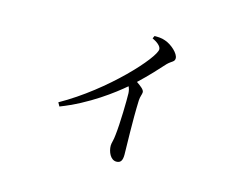

<svg xmlns="http://www.w3.org/2000/svg" viewBox="-88 -705 1175 907"><g transform="rotate(15 500.0 -252.0)"><path d="M558 -549C580 -539 602 -523 602 -507C602 -466 418 -261 206 -142L216 -124C349 -175 458 -259 507 -301C512 -291 514 -282 515 -269C516 -235 514 -121 507 -63C505 -37 498 -22 498 -9C498 21 514 58 543 58C563 58 572 46 572 16C572 -27 567 -140 571 -249C572 -269 579 -280 579 -291C579 -303 562 -316 540 -331C588 -376 625 -417 653 -448C674 -469 688 -468 688 -486C688 -509 650 -544 617 -555C598 -562 581 -562 564 -562Z"/></g></svg>

Font: Noto Serif CJK JP
Style: Regular
Weight: 400
Designer: Ryoko NISHIZUKA 西塚涼子 (kana & ideographs); Frank Grießhammer (Latin, Greek & Cyrillic); Wenlong ZHANG 张文龙 (bopomofo); San
Foundry: Adobe Systems Incorporated
Version: Version 1.000;PS 1;hotconv 16.6.53;makeotf.lib2.5.65590